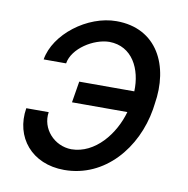

<svg xmlns="http://www.w3.org/2000/svg" viewBox="-68 -619 679 694"><g transform="rotate(10 271.5 -272.0)"><path d="M292.6 -474.4C377.5 -473.7 415.5 -395.6 412.3 -313.9H210.2L197.4 -235.8H400.6C377.5 -152.7 311.4 -68.9 224.4 -68.2C161.2 -68.9 110.8 -124.3 120.7 -186.1H38.4C20.6 -77.4 92.7 9.9 211.6 9.9C361.2 9.9 465.9 -116.8 490.1 -261.4L492.9 -281.2C517 -425.8 454.2 -552.6 305.4 -552.6C198.5 -552.6 84.9 -465.2 69.6 -370.7H152C160.9 -427.2 235.4 -473.7 292.6 -474.4Z"/></g></svg>

Font: Magic Ui Pro
Style: Italic
Weight: 400
Italic angle: -9.39999°
Designer: Stefan Endress, Andreas Faust
Version: Version 1.000;FEAKit 1.0